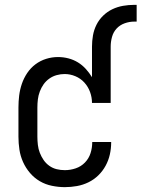

<svg xmlns="http://www.w3.org/2000/svg" viewBox="-20 -763 583 791"><path d="M247 8Q221 8 194 2.5Q167 -3 144 -16.5Q121 -30 103.5 -50.5Q86 -71 75 -95.5Q64 -120 60 -146.5Q56 -173 56 -200V-320Q56 -345 59 -369.5Q62 -394 70 -417.5Q78 -441 92 -462Q106 -483 126 -498Q146 -513 170 -520.5Q194 -528 219 -528Q241 -528 262 -522.5Q283 -517 301 -506Q319 -495 333.5 -479Q348 -463 359 -445V-571Q359 -594 363 -617Q367 -640 377.5 -661Q388 -682 405 -698.5Q422 -715 443 -725Q464 -735 487 -739Q510 -743 533 -743H543V-674H533Q513 -674 493.5 -667Q474 -660 460.5 -645.5Q447 -631 441.5 -611Q436 -591 436 -571V-339H359Q359 -362 351 -384Q343 -406 327.5 -423Q312 -440 290.5 -449Q269 -458 246 -458Q230 -458 213.5 -453.5Q197 -449 183 -439Q169 -429 159.5 -415.5Q150 -402 144 -386Q138 -370 136 -353.5Q134 -337 134 -320V-200Q134 -183 136 -166Q138 -149 144 -133.5Q150 -118 159.5 -104Q169 -90 183 -80Q197 -70 213.5 -66Q230 -62 247 -62Q270 -62 292 -69.5Q314 -77 330 -93.5Q346 -110 353 -132Q360 -154 360 -177V-178H438V-176Q438 -151 432.5 -126.5Q427 -102 415 -80Q403 -58 385 -40.5Q367 -23 344.5 -12Q322 -1 297 3.5Q272 8 247 8Z"/></svg>

Font: Iosevka SS18
Style: Regular
Weight: 400
Monospace: yes
Designer: Belleve Invis
Foundry: Belleve Invis
Version: Version 25.1.1; ttfautohint (v1.8.4)